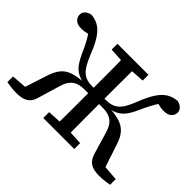

<svg xmlns="http://www.w3.org/2000/svg" viewBox="-133 -951 1226 1226"><g transform="rotate(45 480.5 -337.5)"><path d="M341 0V-53L465 -60H497L621 -53V0ZM341 -618V-670H621V-618L497 -610H465ZM430 0Q431 -52 431.5 -104Q432 -156 432 -210Q432 -264 432 -321V-352Q432 -408 432 -461Q432 -514 431.5 -566.5Q431 -619 430 -670H531Q531 -619 530.5 -567Q530 -515 530 -461.5Q530 -408 530 -352V-321Q530 -264 530 -210.5Q530 -157 530.5 -104.5Q531 -52 531 0ZM734 -69 689 -220Q679 -254 662.5 -275Q646 -296 621 -305.5Q596 -315 561 -315H484V-364H543Q571 -364 592 -370.5Q613 -377 630 -392Q647 -407 661.5 -432Q676 -457 690 -493Q718 -566 745 -606Q772 -646 802.5 -663.5Q833 -681 870 -684Q886 -681 898 -673.5Q910 -666 917 -655Q924 -644 924 -631Q924 -609 906.5 -592Q889 -575 852 -575Q827 -575 802.5 -582Q778 -589 762 -597L837 -633Q816 -610 800.5 -587.5Q785 -565 770.5 -537.5Q756 -510 738 -470Q723 -436 708.5 -413.5Q694 -391 678.5 -377Q663 -363 645 -354.5Q627 -346 604 -341L600 -344Q658 -341 695 -327.5Q732 -314 755 -286.5Q778 -259 792 -214L852 -33L819 -61L944 -51V0Q928 3 903.5 6Q879 9 855 9Q821 9 797 1.5Q773 -6 758 -23Q743 -40 734 -69ZM227 -69Q219 -40 203.5 -23Q188 -6 164.5 1.5Q141 9 106 9Q83 9 58 6Q33 3 17 0V-51L143 -61L110 -33L169 -214Q184 -259 206.5 -286.5Q229 -314 266.5 -327.5Q304 -341 362 -344L357 -341Q335 -346 316.5 -354.5Q298 -363 282.5 -377Q267 -391 253 -413.5Q239 -436 223 -470Q206 -510 191 -537.5Q176 -565 160.5 -587.5Q145 -610 124 -633L199 -597Q183 -589 158.5 -582Q134 -575 109 -575Q72 -575 55 -592Q38 -609 38 -631Q38 -644 44.5 -655Q51 -666 63.5 -673.5Q76 -681 91 -684Q119 -682 143 -672Q167 -662 188.5 -640.5Q210 -619 230 -583.5Q250 -548 271 -493Q286 -457 300.5 -432Q315 -407 332 -392Q349 -377 370 -370.5Q391 -364 418 -364H478V-315H400Q365 -315 340 -305.5Q315 -296 298.5 -275Q282 -254 272 -220Z"/></g></svg>

Font: Source Serif 4
Style: Regular
Weight: 400
Designer: Frank Grießhammer
Foundry: Adobe Systems Incorporated
Version: Version 4.004;hotconv 1.0.116;makeotfexe 2.5.65601